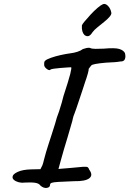

<svg xmlns="http://www.w3.org/2000/svg" viewBox="-20 -889 646 959"><path d="M182 38Q175 27 155.5 24Q136 21 101 23Q87 25 72.5 21Q58 17 49.5 9.5Q41 2 43 -7Q44 -19 68.5 -30.5Q93 -42 136 -43L182 -44L192 -64Q196 -75 199.5 -90.5Q203 -106 210 -129Q214 -143 222 -167.5Q230 -192 239 -220Q248 -248 255 -270.5Q262 -293 264 -302Q268 -311 275 -332.5Q282 -354 288.5 -376.5Q295 -399 297 -409Q323 -488 331 -520Q339 -552 335 -553Q331 -553 315.5 -552Q300 -551 282 -549.5Q264 -548 250 -546Q236 -544 233 -542Q228 -535 216 -543Q204 -551 201 -561Q200 -570 201 -577Q202 -584 207 -587Q214 -593 235 -600.5Q256 -608 283 -614Q310 -620 333 -623Q350 -625 367 -630.5Q384 -636 394 -644Q403 -647 411.5 -649Q420 -651 429 -650Q437 -645 456.5 -645Q476 -645 498 -646Q554 -651 575.5 -644.5Q597 -638 604 -624Q609 -605 603.5 -593Q598 -581 581 -582Q572 -580 553.5 -578.5Q535 -577 509 -576Q441 -570 436 -562Q432 -558 429.5 -554Q427 -550 423 -545Q424 -541 418.5 -521Q413 -501 405 -479Q401 -466 393 -442Q385 -418 376.5 -392.5Q368 -367 361 -346.5Q354 -326 351 -319Q347 -310 344.5 -299.5Q342 -289 341 -284Q327 -235 317 -201.5Q307 -168 299.5 -143.5Q292 -119 286 -96Q280 -73 272 -45Q272 -45 288.5 -46.5Q305 -48 331 -50Q378 -55 396 -56Q414 -57 418.5 -53.5Q423 -50 426 -41Q446 -14 426 1.5Q406 17 350 16Q298 18 272.5 19.5Q247 21 238.5 24Q230 27 230 34Q230 47 214 49.5Q198 52 182 38ZM402 -714Q395 -721 391.5 -732.5Q388 -744 389 -762Q390 -767 402.5 -782Q415 -797 432.5 -816Q450 -835 467 -849.5Q484 -864 494 -868Q506 -873 519 -860Q532 -847 536 -826Q538 -818 527.5 -805.5Q517 -793 500 -779.5Q483 -766 466.5 -752.5Q450 -739 442 -728Q432 -712 422.5 -709Q413 -706 402 -714Z"/></svg>

Font: Caveat SemiBold
Style: Regular
Weight: 600
Designer: Pablo Impallari
Foundry: Pablo Impallari
Version: Version 2.000